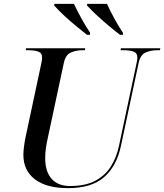

<svg xmlns="http://www.w3.org/2000/svg" viewBox="-20 -964 850 994"><path d="M332 10Q221 10 161 -35.5Q101 -81 101 -163Q101 -179 104.5 -207Q108 -235 112 -252L193 -632Q195 -640 196.5 -650.5Q198 -661 198 -666Q198 -690 178 -697Q158 -704 126 -704H113L115 -714H421L420 -704H407Q374 -704 346.5 -692Q319 -680 310 -636L227 -248Q221 -221 217.5 -196Q214 -171 214 -145Q214 -76 247 -38.5Q280 -1 343 -1Q422 -1 473 -28Q524 -55 553.5 -101.5Q583 -148 596 -209L687 -637Q689 -644 690 -652.5Q691 -661 691 -666Q691 -690 671 -697Q651 -704 619 -704H604L606 -714H810L808 -704H794Q761 -704 733.5 -692Q706 -680 697 -635L606 -208Q584 -104 519 -47Q454 10 332 10ZM430 -784Q407 -802 376 -827.5Q345 -853 314.5 -881Q284 -909 261 -935V-944H363Q378 -911 401.5 -868.5Q425 -826 446 -795V-784ZM601 -784Q577 -802 546.5 -827.5Q516 -853 485.5 -881Q455 -909 431 -935V-944H534Q549 -910 572 -868Q595 -826 616 -795L617 -784Z"/></svg>

Font: Noto Serif Display Medium
Style: Italic
Weight: 500
Italic angle: -12°
Designer: Monotype Design Team
Foundry: Monotype Imaging Inc.
Version: Version 2.009